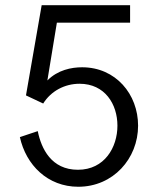

<svg xmlns="http://www.w3.org/2000/svg" viewBox="-20 -710 612 740"><path d="M281.7 9.8C416 9.8 512.2 -98.6 512.2 -225.6C512.2 -346.7 426.3 -450.7 296.4 -450.7C255.4 -450.7 202.6 -440.4 162.6 -399.9L199.2 -622.6H481.4V-689.9H140.6L80.1 -342.3L146.5 -311C176.3 -358.9 229 -387.2 286.6 -387.2C384.3 -387.2 432.6 -308.6 432.6 -225.6C432.6 -142.6 383.3 -55.7 280.3 -55.7C177.7 -55.7 139.2 -137.2 125.5 -204.6L56.6 -181.6C80.1 -74.2 163.6 9.8 281.7 9.8Z"/></svg>

Font: HK Grotesk
Style: Regular
Weight: 400
Designer: Alfredo Marco Pradil and Stefan Peev
Foundry: Hanken Design Co.
Version: Version 1.045;PS 001.045;hotconv 1.0.88;makeotf.lib2.5.64775